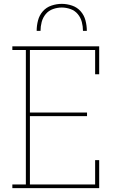

<svg xmlns="http://www.w3.org/2000/svg" viewBox="-20 -975 640 995"><path d="M44 0V-19H114V-716H44V-735H494V-590H473V-716H135V-392H431V-373H135V-19H473V-145H494V0ZM170 -815Q170 -842 177 -869Q184 -896 202 -916.5Q220 -937 246.5 -946Q273 -955 300 -955Q327 -955 353.5 -946Q380 -937 398 -916.5Q416 -896 423 -869Q430 -842 430 -815H410Q410 -838 404 -861Q398 -884 383 -902Q368 -920 345.5 -928Q323 -936 300 -936Q277 -936 254.5 -928Q232 -920 217 -902Q202 -884 196 -861Q190 -838 190 -815Z"/></svg>

Font: Iosevka Slab Thin Extended
Style: Regular
Weight: 100
Width: 7
Monospace: yes
Designer: Belleve Invis
Foundry: Belleve Invis
Version: Version 11.1.1; ttfautohint (v1.8.3)